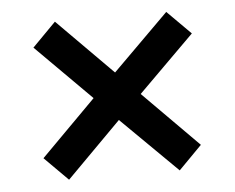

<svg xmlns="http://www.w3.org/2000/svg" viewBox="-40 -621 657 536"><g transform="rotate(-5 288.5 -353.0)"><path d="M444 -575 510 -509 353 -353 508 -197 443 -131 286 -286 133 -132 67 -198 221 -353 66 -508 132 -575 287 -419Z"/></g></svg>

Font: Noto Sans Thai Looped SemiBold
Style: Regular
Weight: 600
Designer: Sasikarn Vongin, Ben Mitchell
Foundry: The Fontpad Ltd
Version: Version 1.001; ttfautohint (v1.8.4.7-5d5b)